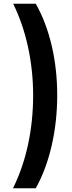

<svg xmlns="http://www.w3.org/2000/svg" viewBox="-20 -852 387 1037"><path d="M50 165H173C248 31 289 -148 289 -338C289 -523 249 -699 173 -832H51C120 -693 159 -518 159 -337C159 -152 121 23 50 165Z"/></svg>

Font: Noto Sans Gurmukhi UI ExtraCondensed ExtraBold
Style: Regular
Weight: 800
Width: 2
Designer: Jelle Bosma - Monotype Design Team
Foundry: Monotype Imaging Inc.
Version: Version 2.004